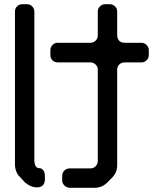

<svg xmlns="http://www.w3.org/2000/svg" viewBox="-20 -787 768 911"><path d="M536 -618V-733Q536 -747 525.5 -757Q515 -767 501 -767H479Q465 -767 454.5 -757Q444 -747 444 -733V-618Q444 -604 433.5 -594Q423 -584 409 -584H253Q239 -584 229 -573.5Q219 -563 219 -549V-526Q219 -511 229 -501Q239 -491 253 -491H409Q423 -491 433.5 -481Q444 -471 444 -457V-23Q444 -8 433.5 2Q423 12 409 12H311Q296 12 285.5 22Q275 32 275 47V69Q275 83 286 93.5Q297 104 311 104H429Q464 104 489 79L511 57Q536 32 536 -3V-457Q536 -471 546 -481Q556 -491 573 -491H652Q665 -491 675.5 -501Q686 -511 686 -526V-549Q686 -563 675.5 -573.5Q665 -584 652 -584H573Q539 -584 536 -618ZM98 78Q125 102 155 102Q190 102 193 68V46Q193 31 185.5 21Q178 11 167 11Q145 11 143 -24V-732Q143 -747 132.5 -757Q122 -767 107 -767H86Q71 -767 61 -757Q51 -747 51 -732V-5Q51 10 57.5 27Q64 44 75 53Z"/></svg>

Font: WD-XL Lubrifont TC
Style: Regular
Weight: 400
Designer: [WD-XL Lubrifont] Copyright 2020-2022 (c) NightFurySL2001, Skr-ZERO; [ZCOOL QingKe HuangYou] Copyright 2018-2022 (c) The
Version: Version 2.001;hotconv 1.1.1;makeotfexe 2.6.0